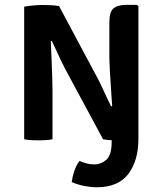

<svg xmlns="http://www.w3.org/2000/svg" viewBox="-20 -573 668 790"><path d="M307 89Q321 95.5 336.5 99.5Q352 103.5 368.5 103.5Q395.5 103.5 417.5 84.5Q439.5 65.5 439.5 9.5V4Q429.5 3.5 420 2.5Q410.5 1.5 404 0L249.5 -287Q242 -300.5 231.2 -323.2Q220.5 -346 210 -368.8Q199.5 -391.5 193 -405L189 -403.5Q190.5 -369.5 192.2 -328.8Q194 -288 195 -252.8Q196 -217.5 196 -200V0Q180.5 3 165.8 3.8Q151 4.5 138.5 4.5Q127.5 4.5 111 3.8Q94.5 3 79.5 0V-545.5Q94.5 -548.5 116.8 -550.5Q139 -552.5 150.5 -552.5Q163 -552.5 185.5 -551.8Q208 -551 223 -548L376.5 -260.5Q384 -247.5 395.5 -223.2Q407 -199 418.5 -174.2Q430 -149.5 437 -135.5L441.5 -136.5Q439.5 -166 436.8 -205.8Q434 -245.5 432 -283.2Q430 -321 430 -344V-482Q430 -524 447 -538.5Q464 -553 501 -553H543.5L549.5 -547V-2Q549.5 88 508 142.8Q466.5 197.5 378 197.5Q354 197.5 326 192Q298 186.5 275 176Q278 153.5 285.8 130.5Q293.5 107.5 307 89Z"/></svg>

Font: Signika Negative SC SemiBold
Style: Regular
Weight: 600
Designer: Anna Giedryś
Foundry: Anna Giedryś
Version: Version 2.000; ttfautohint (v1.8.3) -l 8 -r 50 -G 200 -x 9 -